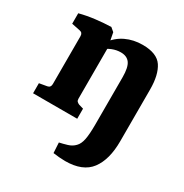

<svg xmlns="http://www.w3.org/2000/svg" viewBox="-148 -551 824 859"><g transform="rotate(30 264.0 -121.0)"><path d="M304 191Q290 191 273 189.5Q256 188 242 186L239 133Q258 129 279.5 122.5Q301 116 315 101Q329 87 334.5 59.5Q340 32 340 -19V-262Q340 -313 325 -334Q310 -355 278 -355Q256 -355 234.5 -346.5Q213 -338 193 -321L194 -358Q221 -396 260 -414.5Q299 -433 346 -433Q420 -433 447 -392.5Q474 -352 474 -276V-9Q474 86 434.5 138.5Q395 191 304 191ZM29 0V-52L69 -59Q85 -62 85 -80V-327Q85 -345 69 -348L25 -357V-411Q63 -421 105 -426Q147 -431 184 -432L203 -416L217 -342V-80Q217 -71 221.5 -66.5Q226 -62 233 -59L257 -52V0Z"/></g></svg>

Font: Rasa
Style: Bold
Weight: 700
Designer: Anna Giedrys (Yrsa+Rasa design), David Brezina (Yrsa art-direction, Rasa art-direction, design)
Foundry: Rosetta Type Foundry
Version: Version 2.004